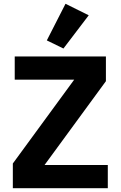

<svg xmlns="http://www.w3.org/2000/svg" viewBox="-20 -997 640 1017"><path d="M551 0H48V-131L373 -575H58V-698H541V-567L216 -123H551ZM316 -740 228 -783 327 -977 450 -916Z"/></svg>

Font: Lilex Nerd Font
Style: Bold
Weight: 700
Designer: Mike Abbink, Paul van der Laan, Pieter van Rosmalen, Mikhael Khrustik
Foundry: Mikhael Khrustik
Version: Version 2.400; ttfautohint (v1.8.4.7-5d5b);Nerd Fonts 3.3.0